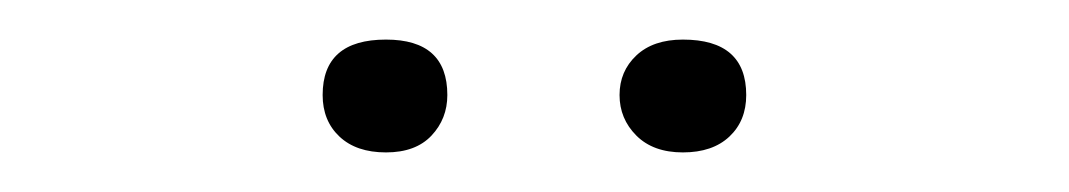

<svg xmlns="http://www.w3.org/2000/svg" viewBox="-20 -716 540 97"><path d="M143 -668Q143 -696 175 -696Q206 -696 206 -668Q206 -656 198 -647.5Q190 -639 175 -639Q160 -639 151.5 -647Q143 -655 143 -668ZM325 -696Q357 -696 357 -668Q357 -655 348.5 -647Q340 -639 325 -639Q310 -639 301.5 -647.5Q293 -656 293 -668Q293 -680 301.5 -688Q310 -696 325 -696Z"/></svg>

Font: Creato Display Light
Style: Regular
Weight: 300
Version: Version 1.000